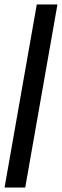

<svg xmlns="http://www.w3.org/2000/svg" viewBox="-48 -731 278 864"><path d="M-27.5 113H65.5L210.5 -711H117.5Z"/></svg>

Font: Anybody Expanded
Style: Italic
Weight: 400
Width: 7
Italic angle: -10°
Version: Version 1.113;gftools[0.9.25]